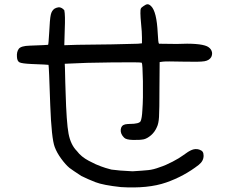

<svg xmlns="http://www.w3.org/2000/svg" viewBox="-20 -709 1040 879"><path d="M637.7 -681.6Q648.4 -689.5 655.8 -689.5Q663.1 -689.5 671.9 -680.7Q697.3 -656.2 702.1 -557.6Q704.1 -511.7 708 -508.8Q749 -507.8 789.1 -507.8Q892.6 -512.7 927.7 -497.1Q943.4 -489.3 948.7 -476.1Q954.1 -462.9 947.3 -448.2Q938.5 -432.6 916.5 -428.7Q894.5 -424.8 818.4 -426.8Q741.2 -428.7 725.6 -426.8L710.9 -424.8L710 -311.5Q710 -204.1 708 -173.3Q706.1 -142.6 698.2 -127Q688.5 -104.5 671.4 -89.8Q654.3 -75.2 638.7 -71.3Q619.1 -67.4 587.9 -68.4Q556.6 -69.3 547.9 -79.1Q531.2 -95.7 532.7 -115.2Q534.2 -134.8 552.7 -139.6Q564.5 -141.6 573.2 -141.6Q618.2 -141.6 624 -154.8Q629.9 -168 631.8 -205.1Q635.7 -256.8 634.3 -337.4Q632.8 -418 628.9 -421.9Q625 -424.8 493.2 -423.3Q361.3 -421.9 298.8 -418L276.4 -417L277.3 -398.4Q277.3 -393.6 277.8 -377.9Q278.3 -362.3 278.8 -334.5Q279.3 -306.6 280.3 -288.1Q284.2 -147.5 293.9 -96.7Q303.7 -45.9 332 -17.6Q351.6 8.8 386.7 27.3Q421.9 45.9 442.4 52.7Q460 59.6 490.2 67.4Q523.4 72.3 586.9 75.2Q634.8 72.3 658.7 69.8Q682.6 67.4 710.9 56.6Q738.3 47.9 770 31.2Q801.8 14.6 818.4 2Q842.8 -16.6 858.9 -22.9Q875 -29.3 891.6 -24.4Q903.3 -20.5 907.7 -14.2Q912.1 -7.8 912.1 3.9Q912.1 28.3 889.6 45.9Q823.2 97.7 740.7 126.5Q658.2 155.3 533.2 147.5Q452.1 138.7 417 125Q381.8 111.3 352.5 96.7Q310.5 69.3 297.9 59.6Q280.3 44.9 260.3 17.6Q240.2 -9.8 230.5 -36.1Q215.8 -74.2 210 -228.5Q204.1 -408.2 202.1 -412.1Q200.2 -413.1 124 -416Q81.1 -418 69.8 -423.3Q58.6 -428.7 57.6 -448.2Q55.7 -471.7 65.9 -485.4Q76.2 -499 116.2 -500Q199.2 -502.9 200.2 -503.9Q202.1 -505.9 205.1 -557.6Q208 -621.1 212.4 -641.1Q216.8 -661.1 230.5 -669.9Q239.3 -674.8 250 -675.8Q263.7 -674.8 274.4 -662.1Q279.3 -640.6 276.4 -572.3L274.4 -502L334 -503.9Q395.5 -504.9 492.2 -505.9Q590.8 -507.8 611.3 -508.8L629.9 -510.7V-537.1Q629.9 -562.5 626 -599.6Q620.1 -661.1 625 -669.9Q627 -674.8 637.7 -681.6Z"/></svg>

Font: JasonHandwriting4
Style: Regular
Weight: 400
Version: Version 1.01.21